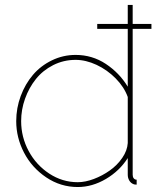

<svg xmlns="http://www.w3.org/2000/svg" viewBox="-20 -750 644 780"><path d="M595.2 -632.8H519V-40Q519 -30.8 523.4 -25.4Q527.8 -20 535.2 -20V0Q525.9 0 522 -2Q511.2 -6.3 505.1 -16.8Q499 -27.3 499 -40V-107.9Q465.8 -55.7 410.2 -22.9Q354.5 9.8 295.9 9.8Q226.1 9.8 167.7 -29.5Q109.4 -68.8 77.6 -129.9Q45.9 -190.9 45.9 -257.8Q45.9 -311 64.2 -360.1Q82.5 -409.2 114 -446Q145.5 -482.9 190.9 -504.9Q236.3 -526.9 287.1 -526.9Q354.5 -526.9 409.7 -490.5Q464.8 -454.1 499 -397.9V-632.8H375V-652.8H499V-730H519V-652.8H595.2ZM499 -168.9V-356Q484.4 -396.5 450 -431.4Q415.5 -466.3 372.1 -486.6Q328.6 -506.8 287.1 -506.8Q238.3 -506.8 196 -485.4Q153.8 -463.9 125.7 -428.7Q97.7 -393.6 81.8 -349.1Q65.9 -304.7 65.9 -257.8Q65.9 -193.4 96.4 -136.5Q127 -79.6 180.2 -44.7Q233.4 -9.8 295.9 -9.8Q326.2 -9.8 361.1 -22.9Q396 -36.1 426 -57.4Q456.1 -78.6 476.6 -108.4Q497.1 -138.2 499 -168.9Z"/></svg>

Font: Rawline Thin
Style: Regular
Weight: 250
Designer: Matt McInerney, Pablo Impallari, Rodrigo Fuenzalida
Foundry: Matt McInerney, Pablo Impallari, Rodrigo Fuenzalida
Version: Version 4.020;PS 004.020;hotconv 1.0.88;makeotf.lib2.5.64775